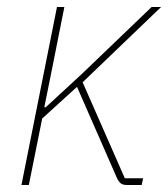

<svg xmlns="http://www.w3.org/2000/svg" viewBox="-20 -526 478 546"><path d="M142 -506H163L129 -335L106 -221H110L212 -315L411 -506H438L215 -292L335 -19H387L383 0H340Q329 0 323 -5Q317 -10 312 -21L199 -279L100 -189L62 0H41Z"/></svg>

Font: IBM Plex Sans Cond Thin
Style: Italic
Weight: 100
Width: 3
Italic angle: -11°
Designer: Mike Abbink, Paul van der Laan, Pieter van Rosmalen
Foundry: Bold Monday
Version: Version 1.3